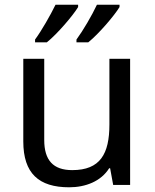

<svg xmlns="http://www.w3.org/2000/svg" viewBox="-20 -786 658 816"><path d="M488 -756V-766H392C371 -721 333 -656 305 -618V-606H355C400 -642 467 -721 488 -756ZM312 -756V-766H216C194 -721 157 -656 129 -618V-606H179C224 -642 291 -721 312 -756ZM533 -536H445V-257C445 -132 406 -63 287 -63C206 -63 168 -105 168 -191V-536H79V-185C79 -49 145 10 274 10C343 10 409 -15 444 -71H448L461 0H533Z"/></svg>

Font: Noto Sans Nandinagari
Style: Regular
Weight: 400
Designer: Ek Type
Foundry: Ek Type
Version: Version 1.002